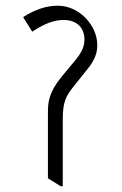

<svg xmlns="http://www.w3.org/2000/svg" viewBox="-20 -647 426 673"><path d="M193 6H200V-230C200 -291 212 -311 238 -344L286 -404C309 -432 321 -458 321 -488C321 -525 305 -558 279 -585C252 -612 218 -627 182 -627C141 -627 102 -613 61 -587L93 -536C134 -563 168 -577 203 -577C248 -577 276 -551 276 -508C276 -483 265 -462 245 -437L195 -377C150 -321 148 -288 148 -250V-22Z"/></svg>

Font: Noto Serif Devanagari Condensed Light
Style: Regular
Weight: 300
Width: 3
Designer: Universal Thirst, Indian Type Foundry and the Monotype Design Team
Foundry: Monotype Imaging Inc.
Version: Version 2.004